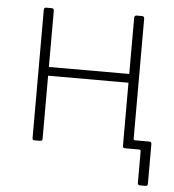

<svg xmlns="http://www.w3.org/2000/svg" viewBox="-50 -576 692 764"><g transform="rotate(5 296.0 -194.0)"><path d="M538 142Q528 142 528 133V7Q528 0 521 0H477V-35H496V-42Q496 -35 503 -35H559Q568 -35 568 -25V132Q568 137 566 139.5Q564 142 559 142ZM135 -520V-12Q135 -5 133 -2.5Q131 0 123 0H106Q99 0 97 -2Q95 -4 95 -10V-520Q95 -530 104 -530H126Q135 -530 135 -520ZM496 -520V-12Q496 -5 494 -2.5Q492 0 484 0H467Q460 0 458 -2Q456 -4 456 -10V-520Q456 -530 465 -530H487Q496 -530 496 -520ZM125 -261Q119 -261 119 -267V-290Q119 -296 125 -296H477Q483 -296 483 -290V-267Q483 -261 477 -261Z"/></g></svg>

Font: Libre Franklin Thin
Style: Regular
Weight: 100
Designer: Pablo Impallari, Rodrigo Fuenzalida, Nhung Nguyen
Foundry: Impallari Type
Version: Version 3.000